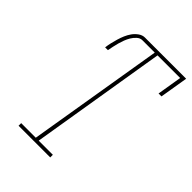

<svg xmlns="http://www.w3.org/2000/svg" viewBox="-215 -832 930 930"><g transform="rotate(45 250.0 -367.5)"><path d="M87 0V-18H187L303 -717H218Q203 -717 190.5 -705.5Q178 -694 170 -680.5Q162 -667 156.5 -652.5Q151 -638 147 -623.5Q143 -609 140 -594.5Q137 -580 134 -565H115Q117 -582 121 -599Q125 -616 130 -633Q135 -650 142 -666.5Q149 -683 159.5 -698Q170 -713 185.5 -724Q201 -735 218 -735H500L476 -590H456L477 -717H322L207 -18H304V0Z"/></g></svg>

Font: Iosevka Slab Thin
Style: Italic
Weight: 100
Italic angle: -9°
Monospace: yes
Designer: Belleve Invis
Foundry: Belleve Invis
Version: Version 11.1.1; ttfautohint (v1.8.3)